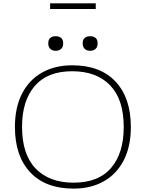

<svg xmlns="http://www.w3.org/2000/svg" viewBox="-20 -1102 860 1132"><path d="M406 -717Q571 -717 661.2 -621Q751.5 -525 751.5 -353.5Q751.5 -238.5 709.5 -157Q667.5 -75.5 591.5 -32.8Q515.5 10 413.5 10Q248.5 10 158.2 -86Q68 -182 68 -353.5Q68 -469 110 -550.2Q152 -631.5 228 -674.2Q304 -717 406 -717ZM414 -25Q560.5 -25 635 -112Q709.5 -199 709.5 -353Q709.5 -516 629.2 -599Q549 -682 405.5 -682Q259.5 -682 184.8 -595Q110 -508 110 -354Q110 -191.5 190.2 -108.2Q270.5 -25 414 -25ZM308.5 -802.5Q288.5 -802.5 276.5 -813.8Q264.5 -825 264.5 -846.5Q264.5 -868.5 276.5 -878.5Q288.5 -888.5 308.5 -888.5Q328.5 -888.5 340.5 -878.5Q352.5 -868.5 352.5 -846.5Q352.5 -825 340.5 -813.8Q328.5 -802.5 308.5 -802.5ZM511.5 -802.5Q491.5 -802.5 479.5 -813.8Q467.5 -825 467.5 -846.5Q467.5 -868.5 479.5 -878.5Q491.5 -888.5 511.5 -888.5Q531.5 -888.5 543.5 -878.5Q555.5 -868.5 555.5 -846.5Q555.5 -825 543.5 -813.8Q531.5 -802.5 511.5 -802.5ZM275.5 -1049V-1082.5H544.5V-1049Z"/></svg>

Font: Newsreader Caption ExtraLight
Style: Regular
Weight: 275
Designer: Hugues Gentile
Foundry: Production Type
Version: Version 1.001